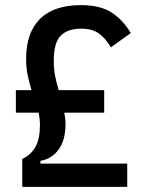

<svg xmlns="http://www.w3.org/2000/svg" viewBox="-20 -730 566 750"><path d="M67 0V-109Q102 -126 119 -157Q136 -188 136 -242Q136 -265 131 -290H42V-378H103Q95 -405 88.5 -434.5Q82 -464 82 -501Q82 -602 136 -656Q190 -710 297 -710Q370 -710 414.5 -682Q459 -654 491 -601L413 -545Q393 -580 366.5 -599Q340 -618 298 -618Q244 -618 217 -590.5Q190 -563 190 -492Q190 -459 195.5 -432Q201 -405 209 -378H387V-290H231Q236 -267 236 -246Q236 -183 209 -146Q182 -109 138 -102V-91H477V0Z"/></svg>

Font: IBM Plex Sans Cond Medm
Style: Regular
Weight: 500
Width: 3
Designer: Mike Abbink, Paul van der Laan, Pieter van Rosmalen
Foundry: Bold Monday
Version: Version 1.3